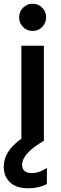

<svg xmlns="http://www.w3.org/2000/svg" viewBox="-44 -751 324 1024"><path d="M202 -659Q202 -628 181 -607Q160 -586 130 -586Q100 -586 79 -607Q58 -628 58 -659Q58 -689 79 -710Q100 -731 130 -731Q160 -731 181 -710Q202 -689 202 -659ZM206 230Q165 253 108 253Q42 253 9 221Q-24 189 -24 139Q-24 54 70 -11V-507H190V0Q74 67 74 128Q74 172 126 172Q165 172 206 145Z"/></svg>

Font: Hind Vadodara SemiBold
Style: Regular
Weight: 600
Designer: Hitesh Malaviya
Foundry: Indian Type Foundry
Version: Version 1.001;PS 1.0;hotconv 1.0.86;makeotf.lib2.5.63406; tt